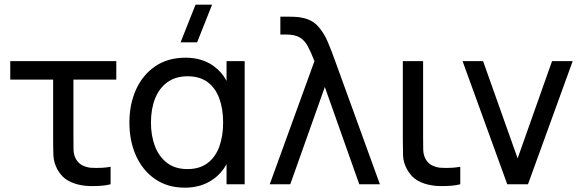

<svg xmlns="http://www.w3.org/2000/svg" viewBox="-20 -808 2552 842"><path d="M338.5 4.5Q307 -0.5 279.2 -15.5Q251.5 -30.5 232.5 -63.5Q215.5 -94.5 214.2 -127Q213 -159.5 213 -204V-459H25V-540H490V-459H302V-208Q302 -174 302.5 -151.5Q303 -129 313 -110.5Q324 -92 340.2 -83.5Q356.5 -75 376 -72.5Q388.5 -71.5 402 -71.5Q411.5 -71.5 428 -72.2Q444.5 -73 465 -76.5V0Q446.5 5 426.2 6.5Q406 8 388.5 8Q383.5 8 369.8 7.8Q356 7.5 338.5 4.5Z M844.5 -622.5H772L837.5 -787.5H910ZM791 15Q714.5 15 660 -22.8Q605.5 -60.5 576.5 -125Q547.5 -189.5 547.5 -270Q547.5 -351.5 576.8 -415.8Q606 -480 661 -517.5Q716 -555 793.5 -555Q866 -555 916.5 -518.5Q952.5 -493 973.5 -453.5V-540H1053V0H973.5V-88Q952 -48 915 -22Q863 15 791 15ZM802 -66.5Q855.5 -66.5 890.2 -92.8Q925 -119 941.8 -165.2Q958.5 -211.5 958.5 -270.5Q958.5 -330.5 941.8 -376.2Q925 -422 890.5 -447.8Q856 -473.5 803 -473.5Q750.5 -473.5 714.5 -447.8Q678.5 -422 660.2 -376.2Q642 -330.5 642 -270Q642 -213 659.5 -167Q677 -121 712.5 -93.8Q748 -66.5 802 -66.5Z M1163 0 1359 -540Q1343.5 -580 1329.5 -605.8Q1315.5 -631.5 1294 -644Q1272.5 -656.5 1235 -656.5H1209.5V-735H1244Q1253.5 -735 1273.2 -734.2Q1293 -733.5 1310.5 -729Q1350.5 -720 1375.5 -692Q1400.5 -664 1417.5 -624Q1434.5 -584 1450 -540L1646 0H1555.5L1404.5 -426.5L1253 0Z M1872 4.5Q1840 -0.5 1812.5 -15.5Q1785 -30.5 1766 -63.5Q1748.5 -94.5 1747.5 -127Q1746.5 -159.5 1746.5 -204V-540H1835.5V-208Q1835.5 -174 1836 -151.5Q1836.5 -129 1846.5 -110.5Q1857 -92 1873.2 -83.5Q1889.5 -75 1909.5 -72.5Q1922 -71.5 1935.5 -71.5Q1944.5 -71.5 1961 -72.2Q1977.5 -73 1998.5 -76.5V0Q1980 5 1959.5 6.5Q1939 8 1921.5 8Q1916.5 8 1902.8 7.8Q1889 7.5 1872 4.5Z M2204.5 0 2008.5 -540H2098.5L2250 -113.5L2401 -540H2491.5L2295.5 0Z"/></svg>

Font: Cns Manrope Med
Style: Regular
Weight: 500
Designer: Mikhail Sharanda
Foundry: Mikhail Sharanda
Version: Version 4.504